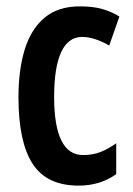

<svg xmlns="http://www.w3.org/2000/svg" viewBox="-20 -573 418 603"><path d="M227 10Q127 10 82.5 -58.5Q38 -127 38 -268Q38 -353 57.5 -417Q77 -481 119.5 -517Q162 -553 230 -553Q273 -553 302 -544.5Q331 -536 355 -521L323 -430Q276 -457 238 -457Q194 -457 172 -409Q150 -361 150 -269Q150 -86 241 -86Q270 -86 294 -95Q318 -104 345 -123V-26Q318 -7 288.5 1.5Q259 10 227 10Z"/></svg>

Font: Noto Sans Malayalam ExtraCondensed SemiBold
Style: Regular
Weight: 600
Width: 2
Designer: Jelle Bosma - Monotype Design Team
Foundry: Monotype Imaging Inc.
Version: Version 2.104; ttfautohint (v1.8.4.7-5d5b)